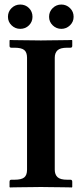

<svg xmlns="http://www.w3.org/2000/svg" viewBox="-20 -823 359 845"><path d="M221 -76Q221 -55 233 -43.5Q245 -32 276 -32H290Q298 -32 298 -23V0L296 2Q296 2 280 1.5Q264 1 241.5 1Q219 1 196.5 0.5Q174 0 160 0Q145 0 122.5 0.5Q100 1 77.5 1Q55 1 39.5 1.5Q24 2 24 2L22 0V-23Q22 -32 30 -32H44Q74 -32 86.5 -42Q99 -52 99 -76V-569Q99 -593 86.5 -603Q74 -613 44 -613H30Q22 -613 22 -621V-645L24 -647Q24 -647 39.5 -646.5Q55 -646 77.5 -646Q100 -646 122.5 -645.5Q145 -645 160 -645Q174 -645 196.5 -645.5Q219 -646 241.5 -646Q264 -646 280 -646.5Q296 -647 296 -647L298 -645V-621Q298 -613 290 -613H276Q245 -613 233 -601.5Q221 -590 221 -569ZM196 -749Q196 -772 212 -787.5Q228 -803 250 -803Q272 -803 288 -787.5Q304 -772 304 -749Q304 -727 288 -711.5Q272 -696 250 -696Q228 -696 212 -711.5Q196 -727 196 -749ZM15 -749Q15 -772 31 -787.5Q47 -803 69 -803Q92 -803 107.5 -787.5Q123 -772 123 -749Q123 -727 107.5 -711.5Q92 -696 69 -696Q47 -696 31 -711.5Q15 -727 15 -749Z"/></svg>

Font: Libertinus Serif SemiBold
Style: Regular
Weight: 600
Designer: Philipp H. Poll, Khaled Hosny
Foundry: Caleb Maclennan
Version: Version 7.051;RELEASE